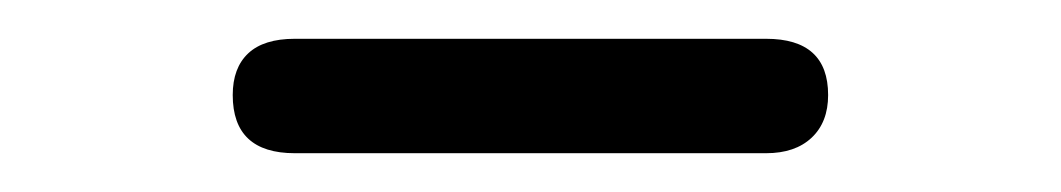

<svg xmlns="http://www.w3.org/2000/svg" viewBox="-20 -702 547 99"><path d="M132 -623Q100 -623 100 -653Q100 -667 108 -674.5Q116 -682 132 -682H375Q407 -682 407 -653Q407 -639 398.5 -631Q390 -623 375 -623Z"/></svg>

Font: Nunito ExtraLight Medium
Style: Regular
Weight: 500
Version: Version 3.602